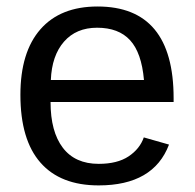

<svg xmlns="http://www.w3.org/2000/svg" viewBox="-20 -558 596 588"><path d="M134.8 -245.6Q134.8 -154.8 172.4 -105.5Q210 -56.2 282.2 -56.2Q339.4 -56.2 373.8 -79.1Q408.2 -102.1 420.4 -137.2L497.6 -115.2Q450.2 9.8 282.2 9.8Q165 9.8 103.8 -60.1Q42.5 -129.9 42.5 -267.6Q42.5 -398.4 103.8 -468.3Q165 -538.1 278.8 -538.1Q511.7 -538.1 511.7 -257.3V-245.6ZM420.9 -313Q413.6 -396.5 378.4 -434.8Q343.3 -473.1 277.3 -473.1Q213.4 -473.1 176 -430.4Q138.7 -387.7 135.7 -313Z"/></svg>

Font: Arimo Nerd Font
Style: Regular
Weight: 400
Designer: Steve Matteson
Foundry: Monotype Imaging Inc.
Version: Version 1.33;Nerd Fonts 3.2.1